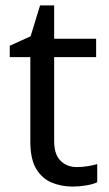

<svg xmlns="http://www.w3.org/2000/svg" viewBox="-20 -679 401 709"><path d="M264 -62Q284 -62 305 -65.5Q326 -69 339 -73V-6Q325 1 299 5.5Q273 10 249 10Q207 10 171.5 -4.5Q136 -19 114 -55Q92 -91 92 -156V-468H16V-510L93 -545L128 -659H180V-536H335V-468H180V-158Q180 -109 203.5 -85.5Q227 -62 264 -62Z"/></svg>

Font: Noto Sans Yi
Style: Regular
Weight: 400
Designer: Monotype Design Team
Foundry: Monotype Imaging Inc.
Version: Version 2.002; ttfautohint (v1.8.4.7-5d5b)